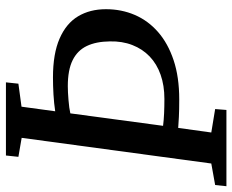

<svg xmlns="http://www.w3.org/2000/svg" viewBox="-90 -695 783 647"><g transform="rotate(-90 301.5 -371.5)"><path d="M-2.5 0 1.5 -38 74 -51 160.5 -690 96.5 -701 101 -743H347.5L343 -701L265.5 -690.5L250 -577Q276.5 -581 306.5 -582.8Q336.5 -584.5 364 -584.5Q444 -584.5 495 -562.2Q546 -540 570 -500Q594 -460 594 -406Q594 -354 574.8 -309Q555.5 -264 517.2 -230.5Q479 -197 422.2 -178Q365.5 -159 290 -159Q255 -159 230.8 -160.2Q206.5 -161.5 194 -162.5L178.5 -51L257.5 -38L254.5 0ZM243 -526 201 -213.5Q220.5 -211 243.5 -210Q266.5 -209 291.5 -209Q337 -209 373.2 -221.8Q409.5 -234.5 434.8 -258.8Q460 -283 473.2 -317Q486.5 -351 485.5 -393Q485 -439 470 -470.5Q455 -502 422.2 -518.2Q389.5 -534.5 334.5 -534.5Q315.5 -534.5 288 -532.2Q260.5 -530 243 -526Z"/></g></svg>

Font: Merriweather 28pt
Style: Italic
Weight: 400
Italic angle: -7.8°
Version: Version 2.101